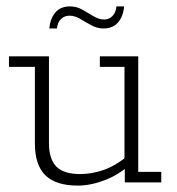

<svg xmlns="http://www.w3.org/2000/svg" viewBox="-20 -570 552 600"><path d="M223 10Q155 10 122 -22Q89 -54 89 -122V-361H8V-394H133V-123Q133 -73 156 -49.5Q179 -26 231 -26Q267 -26 305.5 -39.5Q344 -53 389 -91L369 -67V-361H292V-394H412V-33H484V0H370V-54L389 -58Q352 -24 307.5 -7Q263 10 223 10ZM303 -481Q284 -481 265.5 -491Q247 -501 230.5 -511Q214 -521 197 -521Q182 -521 171 -511Q160 -501 158 -481H134Q137 -512 153 -531Q169 -550 199 -550Q219 -550 237 -540Q255 -530 272 -519.5Q289 -509 306 -509Q320 -509 331 -519.5Q342 -530 344 -550H368Q365 -519 349 -500Q333 -481 303 -481Z"/></svg>

Font: Rokkitt SemiBold ExtraLight
Style: Regular
Weight: 250
Version: Version 3.103